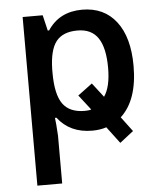

<svg xmlns="http://www.w3.org/2000/svg" viewBox="-55 -597 733 885"><g transform="rotate(-5 311.5 -155.0)"><path d="M356 9.8Q253.4 9.8 196.8 -64H189.9L193.4 -30.8L196.8 20V240.2H82V-540H174.8L191.9 -467.8H198.2Q252 -549.8 357.9 -549.8Q459 -549.8 515.4 -476.6Q571.8 -403.3 571.8 -271Q571.8 -113.3 492.2 -40L543 27.8L480 77.1L421.9 0Q393.1 9.8 356 9.8ZM328.1 -456.1Q260.7 -456.1 229.7 -417Q198.7 -377.9 196.8 -288.1V-271Q196.8 -172.4 228 -128.2Q259.3 -84 330.1 -84Q349.1 -84 359.9 -87.9L306.2 -157.2L373 -207L423.8 -141.1Q454.1 -184.6 454.1 -272Q454.1 -364.7 423.6 -410.4Q393.1 -456.1 328.1 -456.1Z"/></g></svg>

Font: JBL Sans
Style: Semibold
Weight: 600
Version: Version 1.10